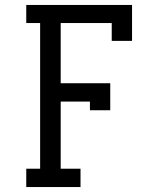

<svg xmlns="http://www.w3.org/2000/svg" viewBox="-20 -755 640 775"><path d="M86 0V-74H142V-662H86V-735H513V-590H431V-662H225V-419H425V-310H343V-345H225V-74H305V0Z"/></svg>

Font: Iosevka Plex Etoile
Style: Regular
Weight: 400
Designer: Belleve Invis
Foundry: Belleve Invis
Version: Version 25.1.1; ttfautohint (v1.8.4)